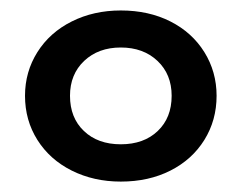

<svg xmlns="http://www.w3.org/2000/svg" viewBox="-20 -769 462 367"><path d="M27.8 -585.9Q27.8 -631.8 51.5 -669.4Q75.2 -707 117.2 -728Q159.2 -749 210.9 -749Q264.2 -749 305.7 -728Q347.2 -707 370.6 -669.4Q394 -631.8 394 -585.9Q394 -539.1 370.6 -501.5Q347.2 -463.9 305.7 -442.9Q264.2 -421.9 210.9 -421.9Q159.2 -421.9 117.2 -442.9Q75.2 -463.9 51.5 -501.5Q27.8 -539.1 27.8 -585.9ZM113.8 -585.9Q113.8 -543.9 140.4 -518.6Q167 -493.2 210.9 -493.2Q254.9 -493.2 281.5 -518.6Q308.1 -543.9 308.1 -585.9Q308.1 -627 281 -652.6Q253.9 -678.2 210.9 -678.2Q168 -678.2 140.9 -652.6Q113.8 -627 113.8 -585.9Z"/></svg>

Font: Montserrat SemiBold
Style: Regular
Weight: 600
Designer: Julieta Ulanovsky
Foundry: Julieta Ulanovsky
Version: Version 7.200